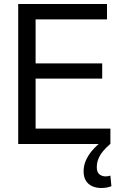

<svg xmlns="http://www.w3.org/2000/svg" viewBox="-20 -720 598 960"><path d="M71 0V-700H515V-623H158V-403H491V-327H158V-77H532V0ZM486 220Q461 220 441 211Q421 202 409.5 183.5Q398 165 398 136Q398 108 409.5 82Q421 56 441 32.5Q461 9 486 -10L531 0Q511 17 496 35Q481 53 472.5 73Q464 93 464 116Q464 142 477.5 152Q491 162 508 162Q515 162 520.5 161Q526 160 532 158L537 211Q527 215 514.5 217.5Q502 220 486 220Z"/></svg>

Font: Georama ExtraCondensed Thin
Style: Regular
Weight: 400
Version: Version 1.001